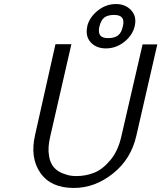

<svg xmlns="http://www.w3.org/2000/svg" viewBox="-20 -914 800 952"><path d="M413 -784V-786Q425 -830 465.5 -862Q506 -894 555 -894Q602 -894 630.5 -863Q659 -832 648 -785Q638 -740 597 -707Q556 -674 505 -674Q457 -674 429.5 -704.5Q402 -735 413 -784ZM473 -782 472 -780Q467 -752 477 -738.5Q487 -725 516 -725Q549 -725 566 -739Q583 -753 589 -783Q604 -840 546 -840Q513 -840 496.5 -826.5Q480 -813 473 -782ZM154 -245 255 -695H334L229 -237Q216 -182 223 -142Q233 -69 307 -49Q328 -41 359 -41Q406 -41 448 -58Q490 -75 528 -121Q566 -167 582 -239L687 -694H760L656 -241Q630 -125 540 -53.5Q450 18 346 18Q232 18 180 -57Q128 -132 154 -245Z"/></svg>

Font: Coval
Style: ExtraLight Italic
Weight: 200
Foundry: Context Ltd
Version: Version 001.000